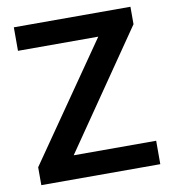

<svg xmlns="http://www.w3.org/2000/svg" viewBox="-80 -781 766 852"><g transform="rotate(-10 302.5 -355.5)"><path d="M573.7 -105.5V0H37.6V-80.6L400.9 -605H39.1V-710.9H564.5V-632.3L202.1 -105.5Z"/></g></svg>

Font: Vazirmatn UI FD SemiBold
Style: Regular
Weight: 600
Designer: Saber Rastikerdar
Foundry: Saber Rastikerdar
Version: Version 33.003